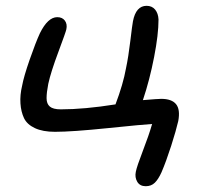

<svg xmlns="http://www.w3.org/2000/svg" viewBox="-20 -519 695 660"><path d="M481 121.1Q460.9 121.1 451.9 106Q442.9 90.8 446.8 71.8Q450.2 53.7 470.9 0Q491.7 -53.7 502.9 -92.8Q474.6 -91.3 351.1 -78.6Q227.5 -65.9 168.9 -65.9Q127 -65.9 99.9 -78.6Q72.8 -91.3 62.5 -113Q52.2 -134.8 50.3 -163.6Q48.3 -192.4 56.2 -225.1Q61.5 -254.9 82 -314Q102.5 -373 117.2 -404.8Q144.5 -460 176.8 -460Q194.3 -460 203.1 -448Q211.9 -436 208 -418Q206.5 -409.7 180.7 -340.6Q154.8 -271.5 146 -231Q140.1 -201.2 140.1 -181.6Q140.1 -162.1 151.4 -152.6Q162.6 -143.1 189 -143.1Q269.5 -143.1 377 -160.2Q403.3 -229.5 413.1 -284.2Q421.4 -323.2 428 -378.4Q434.6 -433.6 437 -445.8Q447.3 -499 483.9 -499Q502.4 -499 513.2 -486.1Q523.9 -473.1 524.9 -452.1Q524.9 -400.4 509.8 -323.2Q494.6 -244.6 471.2 -174.8Q522.9 -179.2 534.2 -179.2Q570.3 -179.2 585.2 -160.9Q600.1 -142.6 592.8 -103Q585.4 -70.8 568.4 -17.6Q551.3 35.6 535.2 73.2Q524.4 97.2 512.2 109.1Q500 121.1 481 121.1Z"/></svg>

Font: Shantell Sans Irregular
Style: Italic
Weight: 400
Italic angle: -11.31°
Designer: Stephen Nixon, Anya Danilova, Shantell Martin
Foundry: Arrow Type
Version: Version 1.006;[9816181b4]